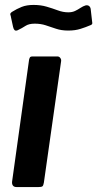

<svg xmlns="http://www.w3.org/2000/svg" viewBox="-20 -759 395 779"><path d="M158 -18Q156 -6 152 -3Q148 0 135 0H48Q37 0 32.5 -6Q28 -12 29 -22L98 -517Q100 -525 102.5 -527.5Q105 -530 112 -530H213Q220 -530 224.5 -524Q229 -518 228 -511ZM345 -656Q329 -649 307 -642Q285 -635 257 -635Q229 -635 207 -642.5Q185 -650 165 -656.5Q145 -663 121 -663Q97 -663 83.5 -654Q70 -645 51 -636Q43 -633 39 -637Q35 -641 33 -650L25 -687Q24 -694 22 -699.5Q20 -705 29 -711Q48 -723 68 -731Q88 -739 116 -739Q145 -739 169 -732Q193 -725 214.5 -717Q236 -709 257 -709Q273 -709 284.5 -714.5Q296 -720 306.5 -727Q317 -734 327 -737Q336 -739 341.5 -734.5Q347 -730 348 -722L353 -678Q354 -672 354.5 -665.5Q355 -659 345 -656Z"/></svg>

Font: Libre Franklin SemiBold
Style: Italic
Weight: 600
Italic angle: -8°
Designer: Pablo Impallari, Rodrigo Fuenzalida, Nhung Nguyen
Foundry: Impallari Type
Version: Version 3.000